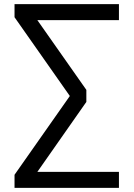

<svg xmlns="http://www.w3.org/2000/svg" viewBox="-20 -725 644 925"><path d="M50 180V117L328 -279V-246L50 -642V-705H553V-628H139L141 -655L396 -292V-234L139 133L137 103H553V180Z"/></svg>

Font: Nunito Sans 8pt
Style: Regular
Weight: 400
Version: Version 3.101;gftools[0.9.27]